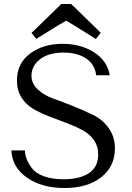

<svg xmlns="http://www.w3.org/2000/svg" viewBox="-20 -932 665 964"><path d="M37 -177H105Q106 -155 113.5 -134.5Q121 -114 139.5 -88.5Q158 -63 199 -47.5Q240 -32 299 -32Q381 -32 427 -63Q473 -94 473 -157Q473 -199 450.5 -230Q428 -261 392 -280Q356 -299 312.5 -315Q269 -331 225.5 -348Q182 -365 146 -386Q110 -407 87.5 -443Q65 -479 65 -527Q65 -614 131 -663Q197 -712 294 -712Q385 -712 452 -669.5Q519 -627 531 -554H463Q456 -610 411.5 -639Q367 -668 299 -668Q224 -668 181 -634.5Q138 -601 138 -552Q138 -513 169 -483.5Q200 -454 246.5 -437.5Q293 -421 347.5 -399Q402 -377 448.5 -354.5Q495 -332 526 -288.5Q557 -245 557 -187Q557 -96 488 -42Q419 12 304 12Q190 12 115.5 -40Q41 -92 37 -177ZM312 -828 274 -806Q237 -783 200 -760L162 -737L138 -767Q138 -766 175.5 -802.5Q213 -839 250.5 -875.5Q288 -912 287 -912H337Q336 -913 352 -898Q368 -883 389.5 -861.5Q411 -840 433.5 -818.5Q456 -797 471 -782L486 -767L461 -736Q462 -736 424.5 -759.5Q387 -783 349.5 -806Q312 -829 312 -828Z"/></svg>

Font: Tenor Sans
Style: Regular
Weight: 400
Designer: Denis Masharov
Foundry: Denis Masharov
Version: Version 1.1